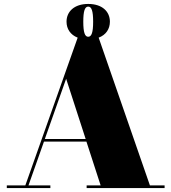

<svg xmlns="http://www.w3.org/2000/svg" viewBox="-20 -954 870 974"><path d="M14.5 -13.5V0H235.5V-13.5H124.5L203 -235.5H418.5L490.5 -13.5H419.5V0H815V-13.5H740.5L480.5 -763C518 -777 537.5 -807.5 537.5 -844C537.5 -895 499 -934 427.5 -934C356.5 -934 317.5 -895 317.5 -844C317.5 -807.5 337 -777.5 374 -763L108.5 -13.5ZM402.5 -844C402.5 -898.5 410.5 -920.5 427.5 -920.5C444.5 -920.5 452.5 -898.5 452.5 -844C452.5 -789.5 444.5 -767.5 427.5 -767.5C410.5 -767.5 402.5 -789.5 402.5 -844ZM315.5 -554.5 414.5 -249H207.5Z"/></svg>

Font: Bodoni* 16pt Fatface
Style: Regular
Weight: 900
Version: Version 2.3